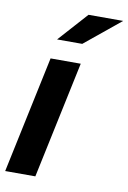

<svg xmlns="http://www.w3.org/2000/svg" viewBox="-86 -790 563 842"><g transform="rotate(10 195.5 -369.0)"><path d="M-2.2 0 108.1 -521H242.4L132.1 0ZM121.7 -607.9 238.7 -738.2H393.1L233.8 -607.9Z"/></g></svg>

Font: Red Hat Display
Style: Italic
Weight: 300
Italic angle: -12°
Designer: Pentagram, MCKL
Foundry: Pentagram, MCKL
Version: Version 1.023